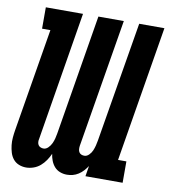

<svg xmlns="http://www.w3.org/2000/svg" viewBox="-83 -806 781 885"><g transform="rotate(10 307.5 -363.5)"><path d="M98 8Q80 8 64 1.5Q48 -5 37.5 -18Q27 -31 22 -47.5Q17 -64 15 -81.5Q13 -99 14.5 -117Q16 -135 19 -153L99 -635H60V-735H234L135 -133Q133 -125 133.5 -117.5Q134 -110 137.5 -104Q141 -98 148 -95Q155 -92 162 -92Q174 -92 184 -102Q194 -112 199.5 -124Q205 -136 208 -148Q211 -160 213 -172L306 -735H425L325 -133Q324 -125 324.5 -117.5Q325 -110 328.5 -104Q332 -98 338.5 -95Q345 -92 353 -92Q365 -92 375 -102Q385 -112 390 -124Q395 -136 398 -148Q401 -160 403 -172L497 -735H615L510 -100H549V0H375L383 -49Q375 -37 365 -26Q355 -15 342.5 -7Q330 1 316.5 4.5Q303 8 289 8Q272 8 256.5 2Q241 -4 230.5 -16Q220 -28 214 -43.5Q208 -59 206 -75Q199 -59 188.5 -43.5Q178 -28 164 -16Q150 -4 132.5 2Q115 8 98 8Z"/></g></svg>

Font: Iosevka Curly Slab Extended
Style: Bold Italic
Weight: 700
Width: 7
Italic angle: -9°
Monospace: yes
Designer: Belleve Invis
Foundry: Belleve Invis
Version: Version 11.0.0; ttfautohint (v1.8.3)